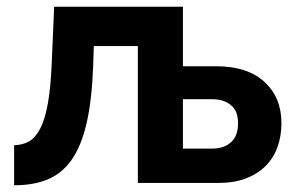

<svg xmlns="http://www.w3.org/2000/svg" viewBox="-20 -544 879 571"><path d="M22 -112Q48 -113 66.5 -123.5Q85 -134 99.5 -161.5Q114 -189 122.5 -237Q131 -285 134 -359L141 -524H524V-347H622Q716 -347 766.5 -300.5Q817 -254 817 -178Q817 -139 805 -106Q793 -73 769 -49.5Q745 -26 710.5 -13Q676 0 631 0H390V-407H259L257 -346Q253 -243 237 -175.5Q221 -108 192.5 -68Q164 -28 122 -10.5Q80 7 22 7ZM524 -102H610Q630 -102 644.5 -107.5Q659 -113 669 -123Q679 -133 683.5 -147Q688 -161 688 -177Q688 -192 684 -205.5Q680 -219 670 -228.5Q660 -238 645.5 -243.5Q631 -249 609 -249H524Z"/></svg>

Font: Rising Sun
Style: Bold
Weight: 700
Designer: Matt McInerney, Pablo Impallari, Rodrigo Fuenzalida (Raleway font), Stephen Hutchings (Greek), Cristiano Sobral (main ch
Foundry: The Rising Sun Project Authors
Version: Version 4.327; ttfautohint (v1.8.4.7-5d5b-dirty)